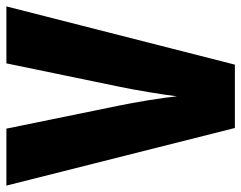

<svg xmlns="http://www.w3.org/2000/svg" viewBox="-97 -657 754 600"><g transform="rotate(-90 280.0 -357.0)"><path d="M560 -714H382L309 -361C299 -314 284 -224 279 -181C275 -224 260 -315 250 -362L178 -714H0L180 0H378Z"/></g></svg>

Font: Noto Sans Georgian ExtraCondensed Black
Style: Regular
Weight: 900
Width: 2
Designer: Monotype Design Team, Akaki Razmadze
Foundry: Google LLC
Version: Version 2.005